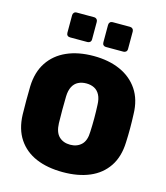

<svg xmlns="http://www.w3.org/2000/svg" viewBox="-134 -1037 996 1150"><g transform="rotate(15 363.5 -462.5)"><path d="M364 10Q268 10 197.5 -20Q127 -50 86.5 -110.5Q46 -171 43 -261Q42 -303 42 -347.5Q42 -392 43 -436Q46 -525 86.5 -586Q127 -647 198 -678.5Q269 -710 364 -710Q458 -710 529 -678.5Q600 -647 641 -586Q682 -525 684 -436Q686 -392 686 -347.5Q686 -303 684 -261Q681 -171 640.5 -110.5Q600 -50 529.5 -20Q459 10 364 10ZM364 -160Q406 -160 433 -185.5Q460 -211 461 -267Q463 -310 463 -350.5Q463 -391 461 -433Q460 -470 447.5 -494Q435 -518 413.5 -529Q392 -540 364 -540Q336 -540 314 -529Q292 -518 279.5 -494Q267 -470 266 -433Q265 -391 265 -350.5Q265 -310 266 -267Q268 -211 294.5 -185.5Q321 -160 364 -160ZM420 -781Q410 -781 404 -787Q398 -793 398 -804V-912Q398 -922 404 -928.5Q410 -935 420 -935H528Q538 -935 544.5 -928.5Q551 -922 551 -912V-804Q551 -793 544.5 -787Q538 -781 528 -781ZM198 -781Q187 -781 181 -787Q175 -793 175 -804V-912Q175 -922 181 -928.5Q187 -935 198 -935H305Q315 -935 321.5 -928.5Q328 -922 328 -912V-804Q328 -793 321.5 -787Q315 -781 305 -781Z"/></g></svg>

Font: Rubik Light ExtraBold
Style: Regular
Weight: 800
Version: Version 2.104